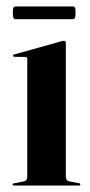

<svg xmlns="http://www.w3.org/2000/svg" viewBox="-20 -575 280 595"><path d="M184 -442.5V-28.5Q184 -21.5 187 -17.5Q190 -13.5 196 -12.5L223.5 -7.5Q226.5 -7 227.8 -6Q229 -5 229 -3.5Q229 -2 227.8 -1Q226.5 0 224.5 0H23Q21.5 0 20.2 -1Q19 -2 19 -3.5Q19 -4.5 20 -5.5Q21 -6.5 24 -7L52.5 -12.5Q59 -13.5 61.8 -17.5Q64.5 -21.5 64.5 -28V-392Q64.5 -395 63 -396.8Q61.5 -398.5 57.5 -398.5L25 -399Q23 -399 21.8 -400Q20.5 -401 20.5 -402.5Q20.5 -404.5 21.8 -405.2Q23 -406 25 -406.5L168 -446.5Q172.5 -448 174.5 -448.2Q176.5 -448.5 178.5 -448.5Q181 -448.5 182.5 -446.8Q184 -445 184 -442.5ZM19.7 -535Q19.7 -547.5 21.6 -551.2Q23.4 -555 29.1 -555H204.8Q210.5 -555 212.3 -551.8Q214.1 -548.5 214.1 -535.5Q214.1 -524 212.3 -519.8Q210.5 -515.5 204.8 -515.5H29.1Q23.4 -515.5 21.6 -519.5Q19.7 -523.5 19.7 -535Z"/></svg>

Font: Fraunces 120pt SemiBold
Style: Regular
Weight: 600
Version: Version 1.000;[b76b70a41]